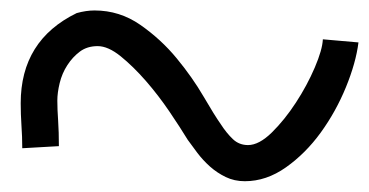

<svg xmlns="http://www.w3.org/2000/svg" viewBox="-20 -459 688 358"><path d="M89.8 -186.5 21.5 -182.6Q21.5 -204.1 20 -225.1Q18.6 -246.1 18.6 -266.6Q18.6 -383.8 123 -434.6Q140.6 -439.5 156.2 -439.5Q203.1 -439.5 241.7 -412.6Q280.3 -385.7 309.6 -350.1Q338.9 -314.5 359.4 -279.3Q379.9 -244.1 391.6 -227.5Q402.3 -210.9 414.1 -199.7Q425.8 -188.5 442.4 -188.5Q462.9 -188.5 486.8 -211.9Q510.7 -235.4 531.7 -267.6Q552.7 -299.8 566.9 -333Q581.1 -366.2 582 -385.7L648.4 -379.9Q643.6 -341.8 625 -296.4Q606.4 -251 578.1 -211.9Q549.8 -172.9 513.2 -147Q476.6 -121.1 436.5 -121.1Q417 -121.1 400.9 -128.9Q384.8 -136.7 371.6 -148.4Q358.4 -160.2 348.1 -173.8Q337.9 -187.5 330.1 -198.2Q316.4 -220.7 295.9 -251Q275.4 -281.2 252 -308.1Q228.5 -335 205.1 -354Q181.6 -373 162.1 -373Q142.6 -373 128.9 -362.8Q115.2 -352.5 105.5 -337.4Q95.7 -322.3 91.3 -304.2Q86.9 -286.1 86.9 -271.5Q86.9 -254.9 88.4 -233.9Q89.8 -212.9 89.8 -186.5Z"/></svg>

Font: Poor Story
Style: Regular
Weight: 400
Designer: YoonDesign Inc.
Foundry: YoonDesign Inc.
Version: Version 3.00